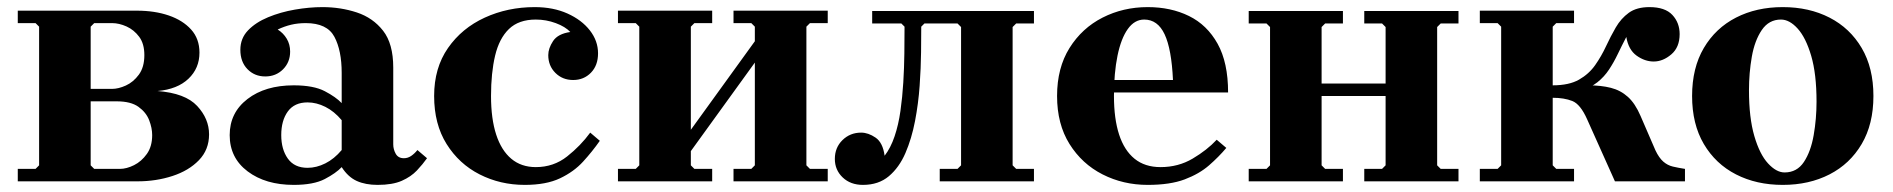

<svg xmlns="http://www.w3.org/2000/svg" viewBox="-20 -510 5324 540"><path d="M423 -254Q501 -248 534.5 -212Q568 -176 568 -132Q568 -89 539.5 -59.5Q511 -30 465 -15Q419 0 367 0H30V-35H80L90 -45V-435L80 -445H30V-480H365Q415 -480 454.5 -466.5Q494 -453 517.5 -427Q541 -401 541 -362Q541 -318 510 -288.5Q479 -259 423 -254ZM235 -435V-260H295Q313 -260 334 -269.5Q355 -279 370.5 -300Q386 -321 386 -355Q386 -387 371.5 -406.5Q357 -426 336 -435.5Q315 -445 295 -445H245ZM317 -35Q336 -35 357 -45.5Q378 -56 393 -77Q408 -98 408 -130Q408 -150 399.5 -172Q391 -194 369.5 -209.5Q348 -225 308 -225H235V-45L245 -35Z M1042 10Q1008 10 983.5 -1Q959 -12 941 -40V-305Q941 -368 920.5 -406.5Q900 -445 840 -445Q818 -445 799 -440.5Q780 -436 761 -427Q777 -417 786.5 -401Q796 -385 796 -365Q796 -335 776 -315Q756 -295 726 -295Q696 -295 676 -315.5Q656 -336 656 -370Q656 -402 677.5 -424.5Q699 -447 734 -461.5Q769 -476 809.5 -483Q850 -490 887 -490Q938 -490 983.5 -475Q1029 -460 1057.5 -423.5Q1086 -387 1086 -320V-104Q1086 -90 1093 -77.5Q1100 -65 1116 -65Q1127 -65 1136.5 -71.5Q1146 -78 1154 -88L1181 -65Q1169 -48 1152.5 -30.5Q1136 -13 1110 -1.5Q1084 10 1042 10ZM806 10Q727 10 676.5 -28Q626 -66 626 -130Q626 -193 676 -231.5Q726 -270 806 -270Q862 -270 893.5 -253.5Q925 -237 941 -220V-172Q920 -197 895 -209.5Q870 -222 845 -222Q808 -222 789.5 -196.5Q771 -171 771 -130Q771 -90 789.5 -64Q808 -38 845 -38Q870 -38 895 -50.5Q920 -63 941 -88V-40Q925 -23 893.5 -6.5Q862 10 806 10Z M1456 10Q1387 10 1329 -19.5Q1271 -49 1236 -105Q1201 -161 1201 -240Q1201 -319 1240 -375Q1279 -431 1343.5 -460.5Q1408 -490 1484 -490Q1536 -490 1576 -472Q1616 -454 1639 -424.5Q1662 -395 1662 -360Q1662 -326 1642 -305.5Q1622 -285 1592 -285Q1562 -285 1542 -305Q1522 -325 1522 -355Q1522 -374 1535.5 -394.5Q1549 -415 1584 -420Q1570 -435 1543 -445Q1516 -455 1487 -455Q1439 -455 1411.5 -428.5Q1384 -402 1372.5 -353.5Q1361 -305 1361 -240Q1361 -176 1375.5 -131.5Q1390 -87 1418 -63.5Q1446 -40 1487 -40Q1537 -40 1575 -70Q1613 -100 1640 -137L1667 -114Q1646 -84 1620 -55.5Q1594 -27 1555 -8.5Q1516 10 1456 10Z M1923 -45 1933 -35H1983V0H1718V-35H1768L1778 -45V-435L1768 -445H1718V-480H1983V-445H1933L1923 -435ZM2248 -45 2258 -35H2308V0H2043V-35H2093L2103 -45V-435L2093 -445H2043V-480H2308V-445H2258L2248 -435ZM2103 -334 1923 -85V-145L2103 -394Z M2838 -444 2828 -434V-45L2838 -35H2888V0H2623V-35H2673L2683 -45V-434L2673 -444H2580L2571 -435Q2571 -407 2570.5 -363Q2570 -319 2566.5 -269Q2563 -219 2553.5 -169.5Q2544 -120 2526.5 -79.5Q2509 -39 2480 -14.5Q2451 10 2407 10Q2372 10 2350 -11Q2328 -32 2328 -63Q2328 -95 2349.5 -116Q2371 -137 2402 -137Q2422 -137 2442.5 -123Q2463 -109 2468 -72Q2485 -94 2496 -126.5Q2507 -159 2512.5 -198Q2518 -237 2520.5 -278Q2523 -319 2523.5 -359.5Q2524 -400 2524 -435L2515 -444H2433V-479H2888V-444Z M3208 10Q3139 10 3081 -19.5Q3023 -49 2988 -105Q2953 -161 2953 -240Q2953 -319 2988 -375Q3023 -431 3081 -460.5Q3139 -490 3208 -490Q3273 -490 3324 -465Q3375 -440 3404.5 -387Q3434 -334 3434 -250H3078V-285H3279Q3275 -372 3255.5 -413.5Q3236 -455 3198 -455Q3171 -455 3152 -428.5Q3133 -402 3123 -353.5Q3113 -305 3113 -240Q3113 -176 3127.5 -131.5Q3142 -87 3171 -63.5Q3200 -40 3244 -40Q3294 -40 3334.5 -64Q3375 -88 3402 -117L3429 -94Q3408 -69 3380.5 -45Q3353 -21 3312 -5.5Q3271 10 3208 10Z M3817 0V-35H3867L3877 -45V-434L3867 -444H3817V-479H4082V-444H4032L4022 -434V-45L4032 -35H4082V0ZM3492 0V-35H3542L3552 -45V-434L3542 -444H3492V-479H3757V-444H3707L3697 -434V-45L3707 -35H3757V0ZM3617 -240V-275H3943V-240Z M4347 -45 4357 -35H4407V0H4142V-35H4192L4202 -45V-435L4192 -445H4142V-480H4407V-445H4357L4347 -435ZM4522 0 4444 -174Q4425 -217 4402 -226Q4379 -235 4347 -235V-270H4447Q4483 -270 4510.5 -263Q4538 -256 4558.5 -237.5Q4579 -219 4594 -184L4636 -87Q4646 -66 4658 -55.5Q4670 -45 4685 -41.5Q4700 -38 4719 -35V0ZM4619 -490Q4663 -490 4683.5 -468Q4704 -446 4704 -414Q4704 -377 4680.5 -357Q4657 -337 4631 -337Q4606 -337 4583 -353.5Q4560 -370 4554 -406Q4541 -381 4530 -358Q4519 -335 4505.5 -314.5Q4492 -294 4472.5 -278.5Q4453 -263 4422.5 -254.5Q4392 -246 4347 -246V-270Q4393 -270 4421 -286Q4449 -302 4466.5 -327Q4484 -352 4497 -380Q4510 -408 4524.5 -433Q4539 -458 4561 -474Q4583 -490 4619 -490Z M4994 -490Q5068 -490 5125.5 -460.5Q5183 -431 5216 -375Q5249 -319 5249 -240Q5249 -161 5216 -105Q5183 -49 5125.5 -19.5Q5068 10 4994 10Q4920 10 4862.5 -19.5Q4805 -49 4772 -105Q4739 -161 4739 -240Q4739 -319 4772 -375Q4805 -431 4862.5 -460.5Q4920 -490 4994 -490ZM4999 -25Q5034 -25 5053.5 -54.5Q5073 -84 5081 -130Q5089 -176 5089 -224Q5089 -302 5074 -353Q5059 -404 5036 -429.5Q5013 -455 4989 -455Q4955 -455 4935 -425.5Q4915 -396 4907 -350.5Q4899 -305 4899 -256Q4899 -179 4914 -127.5Q4929 -76 4952.5 -50.5Q4976 -25 4999 -25Z"/></svg>

Font: Brygada 1918
Style: Bold
Weight: 700
Designer: Mateusz Machalski | Borys Kosmynka | Przemek Hoffer
Foundry: NIEPODLEGLA 2018
Version: Version 3.006